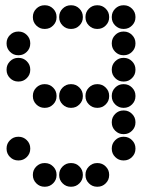

<svg xmlns="http://www.w3.org/2000/svg" viewBox="-20 -515 640 730"><path d="M149 -495Q131 -495 118 -482Q105 -469 105 -451V-449Q105 -431 118 -418Q131 -405 149 -405H151Q169 -405 182 -418Q195 -431 195 -449V-451Q195 -469 182 -482Q169 -495 151 -495ZM249 -495Q231 -495 218 -482Q205 -469 205 -451V-449Q205 -431 218 -418Q231 -405 249 -405H251Q269 -405 282 -418Q295 -431 295 -449V-451Q295 -469 282 -482Q269 -495 251 -495ZM349 -495Q331 -495 318 -482Q305 -469 305 -451V-449Q305 -431 318 -418Q331 -405 349 -405H351Q369 -405 382 -418Q395 -431 395 -449V-451Q395 -469 382 -482Q369 -495 351 -495ZM449 -495Q431 -495 418 -482Q405 -469 405 -451V-449Q405 -431 418 -418Q431 -405 449 -405H451Q469 -405 482 -418Q495 -431 495 -449V-451Q495 -469 482 -482Q469 -495 451 -495ZM49 -395Q31 -395 18 -382Q5 -369 5 -351V-349Q5 -331 18 -318Q31 -305 49 -305H51Q69 -305 82 -318Q95 -331 95 -349V-351Q95 -369 82 -382Q69 -395 51 -395ZM449 -395Q431 -395 418 -382Q405 -369 405 -351V-349Q405 -331 418 -318Q431 -305 449 -305H451Q469 -305 482 -318Q495 -331 495 -349V-351Q495 -369 482 -382Q469 -395 451 -395ZM49 -295Q31 -295 18 -282Q5 -269 5 -251V-249Q5 -231 18 -218Q31 -205 49 -205H51Q69 -205 82 -218Q95 -231 95 -249V-251Q95 -269 82 -282Q69 -295 51 -295ZM449 -295Q431 -295 418 -282Q405 -269 405 -251V-249Q405 -231 418 -218Q431 -205 449 -205H451Q469 -205 482 -218Q495 -231 495 -249V-251Q495 -269 482 -282Q469 -295 451 -295ZM149 -195Q131 -195 118 -182Q105 -169 105 -151V-149Q105 -131 118 -118Q131 -105 149 -105H151Q169 -105 182 -118Q195 -131 195 -149V-151Q195 -169 182 -182Q169 -195 151 -195ZM249 -195Q231 -195 218 -182Q205 -169 205 -151V-149Q205 -131 218 -118Q231 -105 249 -105H251Q269 -105 282 -118Q295 -131 295 -149V-151Q295 -169 282 -182Q269 -195 251 -195ZM349 -195Q331 -195 318 -182Q305 -169 305 -151V-149Q305 -131 318 -118Q331 -105 349 -105H351Q369 -105 382 -118Q395 -131 395 -149V-151Q395 -169 382 -182Q369 -195 351 -195ZM449 -195Q431 -195 418 -182Q405 -169 405 -151V-149Q405 -131 418 -118Q431 -105 449 -105H451Q469 -105 482 -118Q495 -131 495 -149V-151Q495 -169 482 -182Q469 -195 451 -195ZM449 -95Q431 -95 418 -82Q405 -69 405 -51V-49Q405 -31 418 -18Q431 -5 449 -5H451Q469 -5 482 -18Q495 -31 495 -49V-51Q495 -69 482 -82Q469 -95 451 -95ZM49 5Q31 5 18 18Q5 31 5 49V51Q5 69 18 82Q31 95 49 95H51Q69 95 82 82Q95 69 95 51V49Q95 31 82 18Q69 5 51 5ZM449 5Q431 5 418 18Q405 31 405 49V51Q405 69 418 82Q431 95 449 95H451Q469 95 482 82Q495 69 495 51V49Q495 31 482 18Q469 5 451 5ZM149 105Q131 105 118 118Q105 131 105 149V151Q105 169 118 182Q131 195 149 195H151Q169 195 182 182Q195 169 195 151V149Q195 131 182 118Q169 105 151 105ZM249 105Q231 105 218 118Q205 131 205 149V151Q205 169 218 182Q231 195 249 195H251Q269 195 282 182Q295 169 295 151V149Q295 131 282 118Q269 105 251 105ZM349 105Q331 105 318 118Q305 131 305 149V151Q305 169 318 182Q331 195 349 195H351Q369 195 382 182Q395 169 395 151V149Q395 131 382 118Q369 105 351 105Z"/></svg>

Font: Doto Rounded Black
Style: Regular
Weight: 900
Monospace: yes
Version: Version 1.000